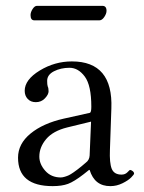

<svg xmlns="http://www.w3.org/2000/svg" viewBox="-20 -630 494 660"><path d="M321.8 -560.1H98.1Q85 -560.1 85 -578.1Q85 -587.9 92 -598.9Q99.1 -609.9 106.9 -609.9H332Q346.2 -609.9 346.2 -592.8Q346.2 -583 338.4 -571.5Q330.6 -560.1 321.8 -560.1ZM293 -211.9 210.9 -191.9Q162.1 -179.7 138.7 -151.9Q115.2 -124 115.2 -91.8Q115.2 -65.9 135.5 -43Q155.8 -20 189 -20Q194.8 -20 202.9 -22.5Q210.9 -24.9 217 -27.8Q223.1 -30.8 233.2 -37.8Q243.2 -44.9 247.6 -48.3Q252 -51.8 262.5 -60.3Q272.9 -68.8 274.9 -70.8Q287.1 -79.6 288.1 -95.2ZM288.1 -45.9H286.1L267.1 -30.8Q234.9 -5.9 213.9 2Q192.9 9.8 161.1 9.8Q42 9.8 42 -87.9Q42 -135.7 85 -170.9Q127.9 -206.1 199.2 -222.2L289.1 -242.2Q293.9 -244.1 293.9 -263.2Q293.9 -336.4 271.5 -366.7Q249 -397 219 -397Q189 -397 165.5 -385Q142.1 -373 142.1 -352.1Q142.1 -338.9 144 -333Q147 -327.1 147 -316.2Q147 -305.2 134.5 -292Q122.1 -278.8 103 -278.8Q85.9 -278.8 75.4 -289.8Q64.9 -300.8 64.9 -317.9Q64.9 -356 116.5 -387.5Q168 -418.9 227.1 -418.9Q369.1 -418.9 362.8 -256.8L357.9 -115.2Q356 -70.3 364 -50Q372.1 -29.8 397.9 -29.8Q410.2 -29.8 418 -37.8Q425.8 -45.9 426.8 -45.9Q430.7 -45.9 435.8 -42Q440.9 -38.1 440.9 -33.2Q440.9 -30.3 430.9 -20Q420.9 -9.8 400.9 0Q380.9 9.8 359.9 9.8Q305.2 10.3 288.1 -45.9Z"/></svg>

Font: Linux Libertine Display
Style: Regular
Weight: 400
Designer: Philipp H. Poll
Foundry: Philipp H. Poll
Version: Version 5.0.9